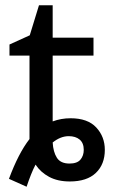

<svg xmlns="http://www.w3.org/2000/svg" viewBox="-20 -679 428 729"><path d="M81 30 14 0Q50 -97 92 -151V-468H16V-510L93 -545L128 -659H180V-536H335V-468H180V-218Q212 -230 248 -230Q313 -230 345.5 -195Q378 -160 378 -110Q378 -55 344 -22.5Q310 10 245 10Q199 10 166.5 -7.5Q134 -25 115 -54Q106 -37 97.5 -15.5Q89 6 81 30ZM244 -58Q273 -58 285.5 -73Q298 -88 298 -110Q298 -136 282.5 -149Q267 -162 241 -162Q210 -162 180 -138Q182 -102 196 -80Q210 -58 244 -58Z"/></svg>

Font: Noto IKEA Simplified Chinese
Style: Regular
Weight: 400
Designer: Monotype Design Team
Foundry: Monotype Imaging Inc.
Version: Version 1.100